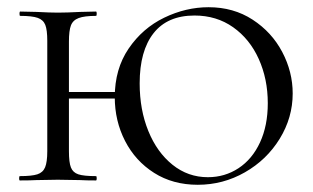

<svg xmlns="http://www.w3.org/2000/svg" viewBox="-20 -500 867 532"><path d="M138 -245H314V-227H138ZM36 -456Q34 -456 34 -462Q34 -468 36 -468L81 -467Q119 -465 140 -465Q165 -465 203 -467L246 -468Q248 -468 248 -462Q248 -456 246 -456Q214 -456 198 -450Q182 -444 176.5 -429.5Q171 -415 171 -385V-81Q171 -50 176.5 -36Q182 -22 197 -17Q212 -12 246 -12Q248 -12 248 -6Q248 0 246 0Q218 0 202 -1L140 -2L81 -1Q64 0 35 0Q33 0 33 -6Q33 -12 35 -12Q68 -12 83.5 -17Q99 -22 105 -36.5Q111 -51 111 -81V-387Q111 -417 105.5 -431Q100 -445 84.5 -450.5Q69 -456 36 -456ZM298 -231Q298 -309 336.5 -365.5Q375 -422 435 -451Q495 -480 558 -480Q627 -480 680 -445.5Q733 -411 762 -356Q791 -301 791 -241Q791 -174 755 -115.5Q719 -57 658.5 -22.5Q598 12 528 12Q459 12 407 -21Q355 -54 326.5 -109.5Q298 -165 298 -231ZM722 -214Q722 -281 697 -336.5Q672 -392 626 -424.5Q580 -457 519 -457Q444 -457 405.5 -408Q367 -359 367 -269Q367 -196 391 -137Q415 -78 458 -43.5Q501 -9 556 -9Q603 -9 641 -34Q679 -59 700.5 -105.5Q722 -152 722 -214Z"/></svg>

Font: Cormorant SC
Style: Regular
Weight: 400
Designer: Christian Thalmann (Catharsis Fonts)
Foundry: Catharsis Fonts
Version: Version 4.000